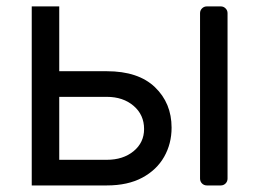

<svg xmlns="http://www.w3.org/2000/svg" viewBox="-20 -565 790 585"><path d="M149.1 -348H305.4Q401.3 -348 452.1 -299.4Q502.8 -250.7 502.8 -176.1Q502.8 -127.1 480.1 -87.2Q457.4 -47.2 413.4 -23.6Q369.3 0 305.4 0H76.7V-545.5H160.5V-78.1H305.4Q355.1 -78.1 387.1 -104.4Q419 -130.7 419 -171.9Q419 -215.2 387.1 -242.5Q355.1 -269.9 305.4 -269.9H149.1ZM589.5 -21V-524.9Q589.5 -533.4 595.5 -539.4Q601.6 -545.5 610.4 -545.5H652.7Q661.2 -545.5 667.3 -539.4Q673.3 -533.4 673.3 -524.9V-21Q673.3 -12.1 667.3 -6Q661.2 0 652.7 0H610.4Q601.6 0 595.5 -6Q589.5 -12.1 589.5 -21Z"/></svg>

Font: DeltaSans
Style: Regular
Weight: 400
Designer: Rasmus Andersson
Foundry: rsms
Version: Version 3.012